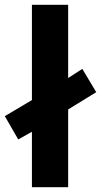

<svg xmlns="http://www.w3.org/2000/svg" viewBox="-33 -780 421 800"><path d="M100 0V-231L43 -199L-13 -296L100 -363V-760H251V-455L310 -493L368 -396L251 -324V0Z"/></svg>

Font: Noto Sans Lao UI
Style: Regular
Weight: 400
Designer: Monotype Design Team
Foundry: Monotype Imaging Inc.
Version: Version 2.000